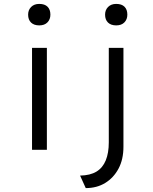

<svg xmlns="http://www.w3.org/2000/svg" viewBox="-20 -767 784 983"><path d="M144 0V-522H220V0ZM181 -637Q154 -637 139 -651.5Q124 -666 124 -692Q124 -716 139.5 -731.5Q155 -747 181 -747Q209 -747 223.5 -732.5Q238 -718 238 -692Q238 -668 223 -652.5Q208 -637 181 -637ZM419 196 390 132Q442 131 474 111.5Q506 92 521.5 54Q537 16 537 -38V-522H612V-16Q612 49 587 96Q562 143 519 169.5Q476 196 419 196ZM575 -637Q548 -637 533 -651.5Q518 -666 518 -692Q518 -716 533.5 -731.5Q549 -747 575 -747Q603 -747 617.5 -732.5Q632 -718 632 -692Q632 -668 617 -652.5Q602 -637 575 -637Z"/></svg>

Font: Lexend Exa Light
Style: Regular
Weight: 300
Designer: Bonnie Shaver-Troup, Thomas Jockin
Foundry: Lexend
Version: Version 1.007